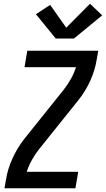

<svg xmlns="http://www.w3.org/2000/svg" viewBox="-20 -1006 566 1026"><path d="M4 0 12 -46Q21 -103 46.5 -159Q72 -215 110 -264L320 -526Q342 -554 359 -584.5Q376 -615 386 -647H111L126 -735H505L497 -689Q488 -632 463 -576Q438 -520 399 -471L189 -209Q167 -181 150 -150.5Q133 -120 123 -88H398L383 0ZM278 -800 172 -930 248 -980 334 -858 461 -986 526 -924 375 -800Z"/></svg>

Font: Iosevka Curly Semibold Oblique
Style: Regular
Weight: 600
Italic angle: -9°
Monospace: yes
Designer: Belleve Invis
Foundry: Belleve Invis
Version: Version 11.1.0; ttfautohint (v1.8.3)